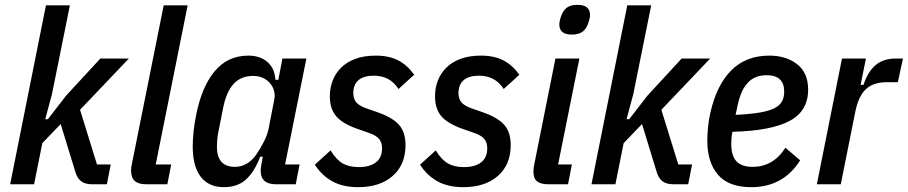

<svg xmlns="http://www.w3.org/2000/svg" viewBox="-20 -762 3754 794"><path d="M170 -740H269L195 -373L167 -269H178L253 -366L395 -520H513L311 -308L381 -82H438L422 0H361Q332 0 315.5 -12.5Q299 -25 291 -53L231 -249L155 -170L121 0H22Z M584 0Q553 0 537.5 -13.5Q522 -27 522 -57Q522 -64 523 -71.5Q524 -79 526 -87L657 -740H756L624 -82H688L672 0Z M1121 0Q1058 0 1058 -56Q1058 -69 1062 -88L1067 -114H1056Q1032 -51 997 -19.5Q962 12 906 12Q843 12 810 -31Q777 -74 777 -156Q777 -185 780.5 -218Q784 -251 790 -281Q813 -401 867 -466.5Q921 -532 1007 -532Q1055 -532 1085.5 -506Q1116 -480 1119 -432H1131L1148 -520H1247L1159 -82H1219L1203 0ZM951 -72Q1004 -72 1040 -123Q1057 -148 1071.5 -176.5Q1086 -205 1091 -231L1114 -349Q1118 -368 1113.5 -385.5Q1109 -403 1097.5 -417Q1086 -431 1068 -439.5Q1050 -448 1027 -448Q976 -448 946 -415Q916 -382 903 -317L884 -221Q880 -204 878.5 -185.5Q877 -167 877 -156Q877 -72 951 -72Z M1461 12Q1398 12 1354.5 -12Q1311 -36 1282 -81L1347 -140Q1371 -101 1397.5 -86Q1424 -71 1464 -71Q1509 -71 1534.5 -90.5Q1560 -110 1560 -149Q1560 -172 1548 -187Q1536 -202 1504 -213L1461 -228Q1397 -250 1370.5 -281Q1344 -312 1344 -364Q1344 -399 1356 -429.5Q1368 -460 1391.5 -483Q1415 -506 1450.5 -519Q1486 -532 1534 -532Q1588 -532 1625.5 -513Q1663 -494 1693 -453L1628 -394Q1593 -449 1526 -449Q1484 -449 1462.5 -430.5Q1441 -412 1441 -377Q1441 -353 1453.5 -338.5Q1466 -324 1495 -314L1538 -299Q1602 -277 1629.5 -246.5Q1657 -216 1657 -162Q1657 -81 1604 -34.5Q1551 12 1461 12Z M1896 12Q1833 12 1789.5 -12Q1746 -36 1717 -81L1782 -140Q1806 -101 1832.5 -86Q1859 -71 1899 -71Q1944 -71 1969.5 -90.5Q1995 -110 1995 -149Q1995 -172 1983 -187Q1971 -202 1939 -213L1896 -228Q1832 -250 1805.5 -281Q1779 -312 1779 -364Q1779 -399 1791 -429.5Q1803 -460 1826.5 -483Q1850 -506 1885.5 -519Q1921 -532 1969 -532Q2023 -532 2060.5 -513Q2098 -494 2128 -453L2063 -394Q2028 -449 1961 -449Q1919 -449 1897.5 -430.5Q1876 -412 1876 -377Q1876 -353 1888.5 -338.5Q1901 -324 1930 -314L1973 -299Q2037 -277 2064.5 -246.5Q2092 -216 2092 -162Q2092 -81 2039 -34.5Q1986 12 1896 12Z M2345 -619Q2293 -619 2293 -661Q2293 -673 2299 -691Q2307 -717 2323 -729.5Q2339 -742 2368 -742Q2420 -742 2420 -700Q2420 -688 2414 -670Q2406 -644 2390 -631.5Q2374 -619 2345 -619ZM2248 0Q2216 0 2201 -12Q2186 -24 2186 -52Q2186 -68 2190 -85L2277 -520H2376L2288 -82H2345L2329 0Z M2574 -740H2673L2599 -373L2571 -269H2582L2657 -366L2799 -520H2917L2715 -308L2785 -82H2842L2826 0H2765Q2736 0 2719.5 -12.5Q2703 -25 2695 -53L2635 -249L2559 -170L2525 0H2426Z M3087 12Q2993 12 2949 -39.5Q2905 -91 2905 -180Q2905 -205 2908 -236Q2911 -267 2917 -293Q2943 -410 3004 -471Q3065 -532 3161 -532Q3231 -532 3276.5 -496.5Q3322 -461 3322 -391Q3322 -303 3245.5 -262Q3169 -221 3009 -217Q3006 -203 3005 -190Q3004 -177 3004 -168Q3004 -118 3025.5 -95Q3047 -72 3092 -72Q3178 -72 3228 -151L3289 -99Q3219 12 3087 12ZM3150 -451Q3102 -451 3073 -420.5Q3044 -390 3031 -329L3022 -287Q3082 -290 3121 -296.5Q3160 -303 3182.5 -314.5Q3205 -326 3214 -343Q3223 -360 3223 -383Q3223 -451 3150 -451Z M3358 0 3462 -520H3561L3539 -411H3551Q3568 -464 3600 -492Q3632 -520 3685 -520H3714L3693 -422H3647Q3591 -422 3560.5 -393Q3530 -364 3517 -300L3457 0Z"/></svg>

Font: IBM Plex Sans Condensed Medium
Style: Italic
Weight: 500
Width: 3
Italic angle: -11°
Designer: Mike Abbink, Paul van der Laan, Pieter van Rosmalen
Foundry: Bold Monday
Version: Version 1.3